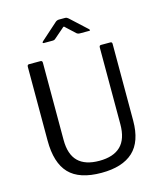

<svg xmlns="http://www.w3.org/2000/svg" viewBox="-138 -1057 984 1167"><g transform="rotate(-15 354.5 -473.5)"><path d="M373 -899Q371 -901 367.5 -904.5Q364 -908 362 -908Q359 -908 350 -899L292 -849Q287 -845 283.5 -844Q280 -843 274 -843H220Q213 -843 213 -847Q213 -850 218 -855L320 -946Q331 -957 345 -957H384Q391 -957 395.5 -954Q400 -951 404 -948L505 -855Q511 -849 511 -846Q511 -843 504 -843H445Q434 -843 427 -849ZM355 10Q216 10 152 -57Q88 -124 88 -264V-728Q88 -742 99 -742H171Q183 -742 183 -729V-243Q183 -152 227.5 -108Q272 -64 361 -64Q450 -64 495.5 -108.5Q541 -153 541 -246V-729Q541 -742 552 -742H611Q622 -742 622 -730V-247Q622 -115 554.5 -52.5Q487 10 355 10Z"/></g></svg>

Font: Libre Franklin
Style: Regular
Weight: 400
Designer: Pablo Impallari, Rodrigo Fuenzalida
Foundry: Impallari Type
Version: Version 1.002; ttfautohint (v1.5)